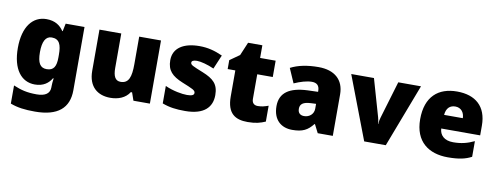

<svg xmlns="http://www.w3.org/2000/svg" viewBox="-70 -1040 4282 1656"><g transform="rotate(10 2071.0 -212.0)"><path d="M243 -563C124 -563 42 -463 42 -276C42 -89 122 10 240 10C316 10 360 -26 386 -70H392C388 -43 386 -18 386 -1V9C386 62 348 91 271 91C184 91 133 77 66 49V208C129 232 193 240 282 240C482 240 577 157 577 1V-553H412L398 -485H394C365 -529 320 -563 243 -563ZM315 -415C383 -415 401 -365 401 -279V-256C401 -177 380 -138 318 -138C262 -138 236 -177 236 -273C236 -366 262 -415 315 -415Z M1247 -553H1056V-311C1056 -201 1037 -141 965 -141C918 -141 899 -179 899 -251V-553H708V-193C708 -51 792 10 901 10C969 10 1033 -13 1068 -69H1079L1103 0H1247Z M1790 -170C1790 -267 1744 -307 1648 -346C1556 -383 1537 -390 1537 -411C1537 -426 1554 -434 1584 -434C1617 -434 1679 -418 1734 -393L1786 -516C1717 -547 1656 -563 1583 -563C1446 -563 1355 -508 1355 -400C1355 -309 1400 -266 1492 -228C1585 -190 1610 -181 1610 -157C1610 -138 1591 -129 1548 -129C1506 -129 1426 -142 1356 -174V-21C1420 3 1477 10 1556 10C1724 10 1790 -65 1790 -170Z M2167 -141C2134 -141 2115 -159 2115 -195V-410H2251V-553H2115V-664H1990L1941 -548L1856 -488V-410H1923V-182C1923 -32 1996 10 2104 10C2176 10 2217 -3 2259 -21V-160C2228 -149 2201 -141 2167 -141Z M2626 -563C2526 -563 2446 -546 2382 -513L2437 -387C2491 -411 2547 -428 2591 -428C2632 -428 2658 -409 2658 -360V-352L2566 -349C2410 -342 2326 -287 2326 -169C2326 -48 2398 10 2494 10C2586 10 2629 -14 2676 -73H2680L2717 0H2849V-363C2849 -491 2766 -563 2626 -563ZM2615 -245 2659 -247V-204C2659 -157 2621 -125 2575 -125C2542 -125 2520 -142 2520 -180C2520 -220 2545 -242 2615 -245Z M3124 0H3313L3524 -553H3325L3227 -225C3224 -214 3218 -192 3218 -170H3215C3215 -191 3208 -220 3206 -226L3112 -553H2913Z M3839 -563C3676 -563 3566 -472 3566 -273C3566 -76 3690 10 3857 10C3953 10 4011 -3 4064 -31V-168C4003 -139 3949 -126 3880 -126C3802 -126 3762 -167 3759 -225H4100V-310C4100 -479 4000 -563 3839 -563ZM3846 -433C3898 -433 3926 -394 3927 -345H3763C3768 -406 3801 -433 3846 -433Z"/></g></svg>

Font: Noto Sans Lao UI Blk
Style: Regular
Weight: 900
Designer: Monotype Design Team
Foundry: Monotype Imaging Inc.
Version: Version 2.000